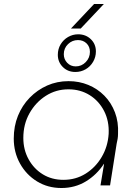

<svg xmlns="http://www.w3.org/2000/svg" viewBox="-20 -930 693 963"><path d="M288 13Q220 13 166 -20Q112 -53 80.5 -109.5Q49 -166 49 -235Q49 -297 70 -349Q91 -401 129 -440Q167 -479 216.5 -501Q266 -523 324 -523Q377 -523 423 -504Q469 -485 503.5 -450Q538 -415 556.5 -366.5Q575 -318 572 -259Q572 -246 570 -233.5Q568 -221 565 -209L532 0H484L502 -108H501Q465 -53 410.5 -20Q356 13 288 13ZM298 -28Q360 -28 409.5 -59Q459 -90 490 -142.5Q521 -195 525 -259Q528 -323 502 -373.5Q476 -424 429.5 -453Q383 -482 323 -482Q261 -482 210 -449.5Q159 -417 128 -362Q97 -307 97 -238Q97 -179 123.5 -131Q150 -83 195 -55.5Q240 -28 298 -28ZM358 -569Q320 -569 295 -594Q270 -619 270 -655Q270 -684 284 -707.5Q298 -731 321.5 -744.5Q345 -758 372 -758Q410 -758 435.5 -733.5Q461 -709 461 -672Q461 -644 447 -620Q433 -596 409.5 -582.5Q386 -569 358 -569ZM360 -597Q389 -597 410 -618.5Q431 -640 431 -670Q431 -696 414 -712.5Q397 -729 371 -729Q342 -729 321 -708.5Q300 -688 300 -658Q300 -633 317 -615Q334 -597 360 -597ZM336 -787 452 -910H501L385 -787Z"/></svg>

Font: MuseoModerno ExtraLight
Style: Italic
Weight: 250
Italic angle: -9°
Designer: Pablo Cosgaya, Héctor Gatti, Marcela Romero, and the Authors of The MuseoModerno Project.
Foundry: Omnibus-Type Team
Version: Version 1.003